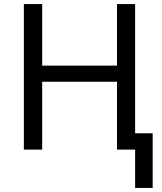

<svg xmlns="http://www.w3.org/2000/svg" viewBox="-20 -734 795 942"><path d="M643 188V0H554V-333H187V0H97V-714H187V-412H554V-714H643V-80H729V188Z"/></svg>

Font: Apis
Style: Regular
Weight: 400
Designer: Monotype Design Team
Foundry: Monotype Imaging Inc.
Version: Version 2.000; build 0001